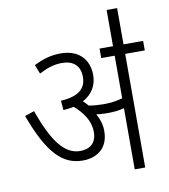

<svg xmlns="http://www.w3.org/2000/svg" viewBox="-88 -880 843 955"><g transform="rotate(-10 333.5 -402.5)"><path d="M399 -214C399 -248 389 -277 374 -303C391 -300 411 -299 428 -299C458 -299 486 -301 515 -309V0H568V-574H667V-622H568V-805H515V-622H447V-574H515V-359C483 -350 454 -346 420 -346C396 -346 370 -348 345 -352C337 -361 329 -370 320 -378C367 -403 393 -445 393 -498C393 -579 341 -632 252 -632C198 -632 157 -617 116 -597L134 -551C174 -572 209 -584 251 -584C306 -584 341 -555 341 -498C341 -439 303 -405 213 -400L217 -352C236 -353 254 -356 270 -359C314 -321 347 -275 347 -219C347 -161 312 -137 264 -137C183 -137 127 -218 72 -372L24 -356C96 -161 166 -88 269 -88C340 -88 399 -127 399 -214Z"/></g></svg>

Font: Noto Sans Devanagari UI SemiCondensed Light
Style: Regular
Weight: 300
Width: 4
Designer: Jelle Bosma - Monotype Design Team
Foundry: Monotype Imaging Inc.
Version: Version 2.004